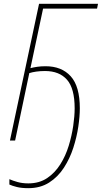

<svg xmlns="http://www.w3.org/2000/svg" viewBox="-20 -734 532 1003"><path d="M128 249Q93 249 68.5 243Q44 237 29 230V202Q47 210 72 217Q97 224 128 224Q185 224 226 196.5Q267 169 295 124.5Q323 80 339 27.5Q355 -25 362.5 -76.5Q370 -128 370 -168Q370 -272 330 -317.5Q290 -363 215 -363Q191 -363 169.5 -360Q148 -357 133 -352L59 0H32L184 -714H492L487 -689H205L139 -378Q154 -382 174 -385Q194 -388 218 -388Q302 -388 349.5 -335.5Q397 -283 397 -168Q397 -126 389 -72Q381 -18 363 38Q345 94 314 142Q283 190 237 219.5Q191 249 128 249Z"/></svg>

Font: Noto Sans SemiCondensed Thin
Style: Italic
Weight: 100
Width: 4
Italic angle: -12°
Designer: Monotype Design Team
Foundry: Monotype Imaging Inc.
Version: Version 2.013; ttfautohint (v1.8.4.7-5d5b)